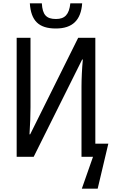

<svg xmlns="http://www.w3.org/2000/svg" viewBox="-20 -941 689 1152"><path d="M315 -770C416 -770 466 -821 473 -921H402C395 -854 369 -827 316 -827C258 -827 235 -852 231 -921H159C166 -817 212 -770 315 -770ZM471 191H566L630 -79H552V-714H449L161 -135H157C161 -196 163 -251 163 -297V-714H80V0H182L473 -584H477C472 -531 469 -468 469 -422V0H538Z"/></svg>

Font: Noto Sans Condensed
Style: Regular
Weight: 400
Width: 3
Designer: Monotype Design Team
Foundry: Monotype Imaging Inc.
Version: Version 2.013